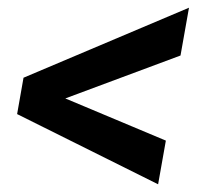

<svg xmlns="http://www.w3.org/2000/svg" viewBox="-20 -561 538 498"><path d="M149.4 -305.7 410.2 -196.3 390.1 -83 24.4 -265.1 41 -359.4 470.2 -541 448.2 -417Z"/></svg>

Font: TypoPRO Roboto
Style: Italic
Weight: 500
Italic angle: -12°
Designer: Google
Version: Version 2.136; 2016